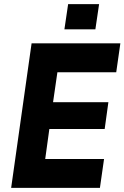

<svg xmlns="http://www.w3.org/2000/svg" viewBox="-20 -910 603 930"><path d="M34 0 133 -700H563L543 -560H258L237 -415H505L487 -285H219L199 -140H484L464 0ZM292 -768 310 -890H460L442 -768Z"/></svg>

Font: Finlandica
Style: Italic
Weight: 400
Italic angle: -8°
Designer: Niklas Ekholm, Juho Hiilivirta, Jaakko Suomalainen
Foundry: Helsinki Type Studio
Version: Version 1.064